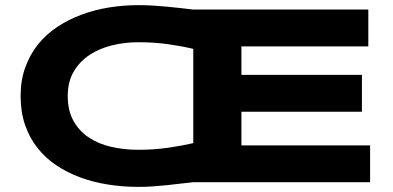

<svg xmlns="http://www.w3.org/2000/svg" viewBox="-20 -708 1528 746"><path d="M731 0Q705.1 2.4 679.9 5.6Q654.8 8.8 628.7 11.5Q602.5 14.2 575 16.1Q547.4 18.1 517.1 18.1Q457 18.1 399.7 9Q342.3 0 291.5 -18.8Q240.7 -37.6 198.2 -66.2Q155.8 -94.7 125 -134Q94.2 -173.3 77.1 -223.4Q60.1 -273.4 60.1 -335Q60.1 -396 78.1 -446Q96.2 -496.1 127.7 -535.4Q159.2 -574.7 202.6 -603.5Q246.1 -632.3 296.9 -651.1Q347.7 -669.9 403.8 -679Q460 -688 517.1 -688Q547.4 -688 575 -686.3Q602.5 -684.6 628.7 -682.1Q654.8 -679.7 679.9 -676.8Q705.1 -673.8 731 -670.9H1411.1V-527.8H918V-417H1386.2V-273.9H918V-143.1H1418V0ZM517.1 -126Q578.1 -126 632.3 -133.8Q686.5 -141.6 731 -151.9V-518.1Q686.5 -528.8 632.3 -536.4Q578.1 -543.9 517.1 -543.9Q465.3 -543.9 416 -532Q366.7 -520 328.4 -494.9Q290 -469.7 266.6 -430.2Q243.2 -390.6 243.2 -335Q243.2 -278.8 265.1 -239Q287.1 -199.2 324.7 -174.1Q362.3 -148.9 411.9 -137.5Q461.4 -126 517.1 -126Z"/></svg>

Font: Syncopate
Style: Bold
Weight: 700
Designer: Astigmatic (AOETI)
Foundry: Astigmatic (AOETI)
Version: Version 1.001 2011